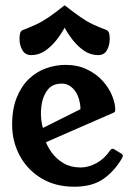

<svg xmlns="http://www.w3.org/2000/svg" viewBox="-20 -697 493 728"><path d="M443 -98Q415 -49 372.5 -19Q330 11 262 11Q189 11 136 -21.5Q83 -54 54.5 -107.5Q26 -161 26 -224Q26 -285 44 -328.5Q62 -372 91 -399Q120 -426 156 -438.5Q192 -451 228 -451Q274 -451 309.5 -434Q345 -417 369 -390.5Q393 -364 405 -334.5Q417 -305 417 -280Q417 -278 416.5 -276Q416 -274 414 -272Q412 -270 409 -269L102 -135L93 -187L341 -311L275 -225Q289 -268 283.5 -303Q278 -338 259 -359Q240 -380 214 -380Q180 -380 162 -358Q144 -336 138.5 -304.5Q133 -273 136.5 -243.5Q140 -214 148 -200L150 -170Q158 -143 176.5 -118Q195 -93 222 -77.5Q249 -62 286 -62Q315 -62 345 -78Q375 -94 397 -126Q404 -137 413 -131L441 -114Q449 -109 443 -98ZM225 -592Q211.9 -567.5 192.9 -543.8Q174 -520 150.3 -504Q126.7 -488 98 -488Q76 -488 65 -506.6Q54 -525.2 54 -549.5Q54 -561 56 -569.8Q58 -578.6 66 -583Q95 -594 117.5 -604.5Q140 -615 165 -632Q190 -649 225 -677Q261 -649 285.5 -632Q310 -615 332.5 -604.5Q355 -594 384 -583Q392 -578.6 394 -570Q396 -561.2 396 -549.6Q396 -525 385.4 -506.5Q374.8 -488 352.2 -488Q324 -488 299.9 -504Q275.9 -520 256.9 -544Q238 -568 225 -592Z"/></svg>

Font: Young Serif Light
Style: Regular
Weight: 300
Designer: Bastien Sozeau
Foundry: NBR — Bastien Sozeau
Version: Version 5.001